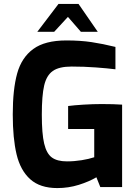

<svg xmlns="http://www.w3.org/2000/svg" viewBox="-20 -953 706 978"><path d="M45 -370Q45 -498 67.5 -579Q90 -660 149.5 -703.5Q209 -747 318 -747Q389 -747 446 -738.5Q503 -730 568 -714V-600Q529 -605 468.5 -609.5Q408 -614 345 -614Q281 -614 249 -591.5Q217 -569 205 -517.5Q193 -466 193 -369Q193 -272 205 -221.5Q217 -171 244 -151Q271 -131 321 -131Q359 -131 396 -137Q433 -143 460 -152V-296H327V-413Q357 -417 405.5 -420Q454 -423 498 -423Q560 -423 602 -420V0H491L471 -50Q434 -28 381.5 -11.5Q329 5 272 5Q184 5 134 -40Q84 -85 64.5 -166.5Q45 -248 45 -370ZM278 -933H380L478 -791H392L326 -867L256 -791H170Z"/></svg>

Font: Exo
Style: Bold
Weight: 700
Designer: Natanael Gama
Foundry: Natanael Gama
Version: Version 1.500; ttfautohint (v1.6)